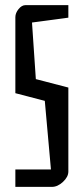

<svg xmlns="http://www.w3.org/2000/svg" viewBox="-20 -730 327 750"><path d="M120 -421 247 -388V-60Q247 -39 226 -19.5Q205 0 183 0H40V-68H179L155 -336L40 -366V-663Q40 -679 52.5 -694.5Q65 -710 80 -710H247V-661L105 -642Z"/></svg>

Font: Bahiana
Style: Regular
Weight: 400
Designer: Pablo Cosgaya & Dani Raskovsky
Foundry: Pablo Cosgaya & Dani Raskovsky
Version: Version 1.005